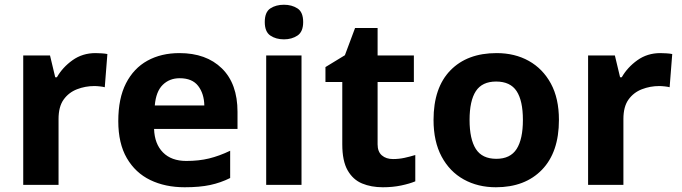

<svg xmlns="http://www.w3.org/2000/svg" viewBox="-20 -780 2877 810"><path d="M383 -556Q394 -556 409 -555Q424 -554 433 -552L422 -412Q415 -414 401.5 -415.5Q388 -417 378 -417Q340 -417 305 -403.5Q270 -390 248.5 -360Q227 -330 227 -278V0H78V-546H191L213 -454H220Q244 -496 286 -526Q328 -556 383 -556Z M737 -556Q850 -556 916 -491.5Q982 -427 982 -308V-236H630Q632 -173 667.5 -137Q703 -101 766 -101Q819 -101 862 -111.5Q905 -122 951 -144V-29Q911 -9 866.5 0.5Q822 10 759 10Q677 10 614 -20.5Q551 -51 515 -113Q479 -175 479 -269Q479 -365 511.5 -428.5Q544 -492 602 -524Q660 -556 737 -556ZM738 -450Q695 -450 666.5 -422Q638 -394 633 -335H842Q841 -385 816 -417.5Q791 -450 738 -450Z M1178 -760Q1211 -760 1235 -744.5Q1259 -729 1259 -687Q1259 -646 1235 -630Q1211 -614 1178 -614Q1144 -614 1120.5 -630Q1097 -646 1097 -687Q1097 -729 1120.5 -744.5Q1144 -760 1178 -760ZM1252 -546V0H1103V-546Z M1638 -109Q1663 -109 1686 -114Q1709 -119 1732 -126V-15Q1708 -5 1672.5 2.5Q1637 10 1595 10Q1546 10 1507.5 -6Q1469 -22 1446.5 -61.5Q1424 -101 1424 -171V-434H1353V-497L1435 -547L1478 -662H1573V-546H1726V-434H1573V-171Q1573 -140 1591 -124.5Q1609 -109 1638 -109Z M2338 -274Q2338 -138 2266.5 -64Q2195 10 2072 10Q1996 10 1936.5 -23Q1877 -56 1843 -119.5Q1809 -183 1809 -274Q1809 -410 1880 -483Q1951 -556 2075 -556Q2152 -556 2211 -523Q2270 -490 2304 -427.5Q2338 -365 2338 -274ZM1961 -274Q1961 -193 1987.5 -151.5Q2014 -110 2074 -110Q2133 -110 2159.5 -151.5Q2186 -193 2186 -274Q2186 -355 2159.5 -395.5Q2133 -436 2073 -436Q2014 -436 1987.5 -395.5Q1961 -355 1961 -274Z M2766 -556Q2777 -556 2792 -555Q2807 -554 2816 -552L2805 -412Q2798 -414 2784.5 -415.5Q2771 -417 2761 -417Q2723 -417 2688 -403.5Q2653 -390 2631.5 -360Q2610 -330 2610 -278V0H2461V-546H2574L2596 -454H2603Q2627 -496 2669 -526Q2711 -556 2766 -556Z"/></svg>

Font: Noto Sans Gurmukhi UI
Style: Bold
Weight: 700
Designer: Jelle Bosma - Monotype Design Team
Foundry: Monotype Imaging Inc.
Version: Version 2.004; ttfautohint (v1.8.4.7-5d5b)